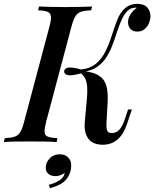

<svg xmlns="http://www.w3.org/2000/svg" viewBox="-56 -742 806 1003"><path d="M185 -106Q176 -70 177 -52Q178 -34 194 -28Q210 -22 244 -20L240 0Q216 -2 178.5 -2.5Q141 -3 103 -3Q61 -3 24.5 -2.5Q-12 -2 -36 0L-31 -20Q2 -22 20.5 -28Q39 -34 50 -52Q61 -70 70 -106L202 -602Q212 -639 210 -656.5Q208 -674 192.5 -680.5Q177 -687 143 -688L148 -708Q170 -707 207.5 -706Q245 -705 287 -705Q325 -705 362 -706Q399 -707 425 -708L420 -688Q386 -687 367 -680.5Q348 -674 337.5 -656.5Q327 -639 317 -602ZM528 -47Q552 -47 568 -65Q584 -83 596 -119L613 -170H633L607 -93Q588 -38 556.5 -12Q525 14 481 14Q429 14 405.5 -17.5Q382 -49 387 -105L398 -227Q402 -274 398 -300Q394 -326 384.5 -340Q375 -354 358 -365L360 -375Q398 -370 426.5 -362Q455 -354 474 -337Q493 -320 501 -288.5Q509 -257 506 -204L500 -93Q499 -73 504 -60Q509 -47 528 -47ZM372 -360Q318 -345 298.5 -349.5Q279 -354 279 -369Q280 -384 299 -388.5Q318 -393 372 -378ZM610 -685Q592 -667 578.5 -636.5Q565 -606 553.5 -570Q542 -534 528 -498Q514 -462 492.5 -432.5Q471 -403 439 -385Q407 -367 359 -368L361 -378Q414 -383 445.5 -409.5Q477 -436 496 -475.5Q515 -515 528.5 -558Q542 -601 556.5 -638Q571 -675 595 -697Q612 -712 628.5 -717Q645 -722 659 -722Q697 -722 714 -702Q731 -682 730 -652Q729 -637 721.5 -619.5Q714 -602 699 -589.5Q684 -577 661 -577Q637 -577 624.5 -592Q612 -607 613 -628Q613 -647 626 -667.5Q639 -688 659 -701Q657 -701 655.5 -701.5Q654 -702 651 -702Q636 -701 627.5 -697Q619 -693 610 -685ZM257 64Q283 64 299.5 80Q316 96 316 123Q316 161 292.5 192.5Q269 224 205 241L199 223Q227 217 253 201Q279 185 282 161Q274 168 261 173Q248 178 233 178Q211 178 197 166.5Q183 155 183 133Q183 108 203 86Q223 64 257 64Z"/></svg>

Font: Playfair Display Medium
Style: Italic
Weight: 500
Italic angle: -14°
Designer: Claus Eggers Sørensen
Foundry: Claus Eggers Sørensen
Version: Version 1.203